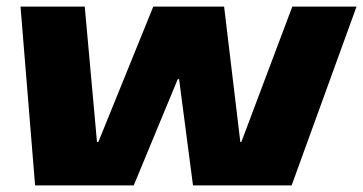

<svg xmlns="http://www.w3.org/2000/svg" viewBox="-20 -560 1097 580"><path d="M42 -540H236L273 -131H277L443 -540H657L706 -131H709L863 -540H1057L861 0H563L521 -321H517L384 0H86Z"/></svg>

Font: Pathway Extreme 8pt Thin 12pt ExtraBold
Style: Italic
Weight: 800
Italic angle: -8°
Version: Version 1.001;gftools[0.9.26]